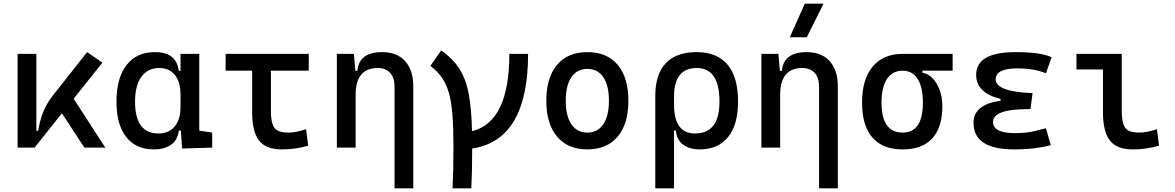

<svg xmlns="http://www.w3.org/2000/svg" viewBox="-20 -815 6485 1060"><path d="M77.1 0V-517.6H180.7V-93.3H191.4Q198.7 -147 218.3 -195.8Q237.8 -244.6 272.5 -288.6L460.9 -527.3L545.4 -469.2L386.7 -270L561.5 0H445.8L321.8 -189.5L170.9 0Z M829.1 9.8Q731 9.8 677 -58.3Q623 -126.5 623 -253.9Q623 -384.3 678.5 -455.8Q733.9 -527.3 835 -527.3Q954.6 -527.3 966.8 -423.8H976.6V-517.6H1080.1V-93.8L1151.4 -83V0L985.4 4.9L978.5 -93.8H966.8Q961.4 -42 924.6 -16.1Q887.7 9.8 829.1 9.8ZM976.6 -224.6V-293Q976.6 -362.3 945.6 -400.9Q914.6 -439.5 859.4 -439.5Q795.4 -439.5 760.5 -391.1Q725.6 -342.8 725.6 -253.9Q725.6 -78.1 854.5 -78.1Q912.1 -78.1 944.3 -116.7Q976.6 -155.3 976.6 -224.6Z M1535.2 9.8Q1448.7 9.8 1410.4 -39.1Q1372.1 -87.9 1372.1 -195.3V-424.8H1225.6V-517.6H1684.6V-424.8H1475.6V-200.2Q1475.6 -138.7 1493.9 -110.8Q1512.2 -83 1574.2 -83Q1612.3 -83 1669.9 -101.6L1681.6 -10.7Q1644 0 1609.4 4.9Q1574.7 9.8 1535.2 9.8Z M2158.2 224.6V-336.9Q2158.2 -386.2 2133.8 -412.8Q2109.4 -439.5 2065.4 -439.5Q1943.4 -439.5 1943.4 -291V0H1839.8V-517.6H1933.6L1941.9 -423.8H1953.1Q1961.9 -527.3 2089.8 -527.3Q2171.9 -527.3 2216.8 -477.5Q2261.7 -427.7 2261.7 -336.9V224.6Z M2478.5 224.6Q2481 176.8 2482.2 119.4Q2483.4 62 2483.4 -4.9Q2483.4 -108.9 2477.8 -181.2Q2472.2 -253.4 2458 -302.7Q2443.8 -352.1 2419.2 -387Q2394.5 -421.9 2356.4 -451.7L2416 -537.1Q2462.4 -503.4 2494.1 -465.6Q2525.9 -427.7 2545.2 -377.7Q2564.5 -327.6 2574 -258.1Q2583.5 -188.5 2585.9 -90.8Q2792 -141.1 2792 -517.6H2895.5Q2895.5 -41 2586.9 4.9Q2586.9 68.8 2585.7 123.5Q2584.5 178.2 2582 224.6Z M3222.7 9.8Q3115.2 9.8 3055.7 -60.5Q2996.1 -130.9 2996.1 -258.8Q2996.1 -387.2 3055.7 -457.3Q3115.2 -527.3 3222.7 -527.3Q3330.6 -527.3 3389.9 -457.3Q3449.2 -387.2 3449.2 -258.8Q3449.2 -130.9 3389.9 -60.5Q3330.6 9.8 3222.7 9.8ZM3222.7 -83Q3279.8 -83 3310.8 -128.9Q3341.8 -174.8 3341.8 -258.8Q3341.8 -343.3 3310.8 -388.9Q3279.8 -434.6 3222.7 -434.6Q3165.5 -434.6 3134.5 -388.9Q3103.5 -343.3 3103.5 -258.8Q3103.5 -174.8 3134.5 -128.9Q3165.5 -83 3222.7 -83Z M3843.8 9.8Q3787.1 9.8 3751.5 -16.6Q3715.8 -43 3710.9 -94.7H3701.2V224.6H3597.7V-285.6Q3597.7 -404.8 3655.5 -466.1Q3713.4 -527.3 3826.2 -527.3Q3939 -527.3 3996.8 -458Q4054.7 -388.7 4054.7 -253.9Q4054.7 -126.5 3999.5 -58.3Q3944.3 9.8 3843.8 9.8ZM3701.2 -237.3Q3701.2 -78.1 3817.4 -78.1Q3952.1 -78.1 3952.1 -253.9Q3952.1 -439.5 3826.2 -439.5Q3701.2 -439.5 3701.2 -281.2Z M4502 224.6V-336.9Q4502 -386.2 4477.5 -412.8Q4453.1 -439.5 4409.2 -439.5Q4287.1 -439.5 4287.1 -291V0H4183.6V-517.6H4277.3L4285.6 -423.8H4296.9Q4305.7 -527.3 4433.6 -527.3Q4515.6 -527.3 4560.5 -477.5Q4605.5 -427.7 4605.5 -336.9V224.6ZM4340.3 -609.4 4423.3 -794.9H4526.9L4434.1 -609.4Z M4963.4 9.8Q4853 9.8 4796.1 -55.9Q4739.3 -121.6 4739.3 -249Q4739.3 -377.4 4798.1 -447.5Q4856.9 -517.6 4963.4 -517.6H5239.3V-424.8H5072.8V-413.1Q5104.5 -408.2 5129.2 -382.3Q5153.8 -356.4 5168.2 -316.7Q5182.6 -276.9 5182.6 -229.5Q5182.6 -111.8 5127 -51Q5071.3 9.8 4963.4 9.8ZM4963.4 -83Q5075.2 -83 5075.2 -249Q5075.2 -333.5 5046.1 -379.2Q5017.1 -424.8 4963.4 -424.8Q4907.2 -424.8 4877 -379.2Q4846.7 -333.5 4846.7 -249Q4846.7 -83 4963.4 -83Z M5579.1 9.8Q5354.5 9.8 5354.5 -136.7Q5354.5 -238.3 5503.9 -258.8V-268.6Q5369.1 -302.7 5369.1 -401.4Q5369.1 -527.3 5586.9 -527.3Q5725.1 -527.3 5786.1 -499L5754.4 -410.6Q5687 -437.5 5597.7 -437.5Q5477.1 -437.5 5477.1 -377Q5477.1 -308.6 5680.7 -300.8L5668.9 -212.4H5653.3Q5462.4 -212.4 5462.4 -141.6Q5462.4 -80.1 5583 -80.1Q5643.6 -80.1 5683.3 -89.4Q5723.1 -98.6 5754.4 -106.9L5781.2 -13.7Q5742.2 -2.9 5691.2 3.4Q5640.1 9.8 5579.1 9.8Z M6232.4 9.8Q6146 9.8 6107.7 -39.1Q6069.3 -87.9 6069.3 -195.3V-431.6H5922.9V-517.6H6172.9V-200.2Q6172.9 -138.7 6191.2 -110.8Q6209.5 -83 6271.5 -83Q6309.6 -83 6367.2 -101.6L6378.9 -10.7Q6341.3 0 6306.6 4.9Q6272 9.8 6232.4 9.8Z"/></svg>

Font: CaskaydiaCove NFP
Style: Regular
Weight: 400
Designer: Aaron Bell
Foundry: Saja Typeworks
Version: Version 2111.001; VTT 6.35;Nerd Fonts 3.1.1